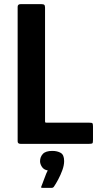

<svg xmlns="http://www.w3.org/2000/svg" viewBox="-20 -693 478 925"><path d="M79 0Q65 0 65 -12V-660Q65 -673 79 -673H180Q190 -673 193.5 -669.5Q197 -666 197 -656V-111Q197 -105 198 -103.5Q199 -102 205 -102H409Q423 -102 425.5 -99Q428 -96 428 -83V-19Q428 -5 425 -2.5Q422 0 409 0ZM289 83Q289 103 280.5 126.5Q272 150 260.5 171.5Q249 193 240 206Q236 212 229 212Q218 212 206.5 212Q195 212 185 212Q178 212 178 209.5Q178 207 182 198Q187 186 195 163.5Q203 141 210 128Q191 125 182 111Q173 97 173 84Q173 63 186.5 48.5Q200 34 232 34Q256 34 272.5 43.5Q289 53 289 83Z"/></svg>

Font: Glory Thin
Style: Bold
Weight: 700
Version: Version 1.011